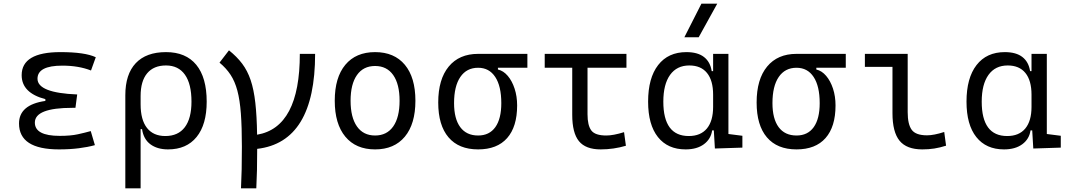

<svg xmlns="http://www.w3.org/2000/svg" viewBox="-20 -815 5899 1060"><path d="M305.7 9.8Q85 9.8 85 -133.3Q85 -236.8 230.5 -257.8V-267.6Q99.6 -301.8 99.6 -399.9Q99.6 -527.3 313.5 -527.3Q449.2 -527.3 508.8 -499L482.4 -425.8Q414.1 -452.6 324.2 -452.6Q187 -452.6 187 -380.4Q187 -302.2 406.2 -293.5L396.5 -219.7H379.9Q172.4 -219.7 172.4 -138.2Q172.4 -64.9 309.6 -64.9Q370.1 -64.9 409.9 -73.7Q449.7 -82.5 481 -91.3L503.9 -13.7Q465.3 -2.9 415.5 3.4Q365.7 9.8 305.7 9.8Z M907.7 9.8Q848.6 9.8 810.5 -18.3Q772.5 -46.4 764.2 -102.1H756.3V224.6H671.9V-289.1Q671.9 -405.3 729.5 -466.3Q787.1 -527.3 896.5 -527.3Q1005.9 -527.3 1063.5 -457.3Q1121.1 -387.2 1121.1 -253.9Q1121.1 -127.4 1065.4 -58.8Q1009.8 9.8 907.7 9.8ZM756.3 -238.8Q756.3 -153.3 791.5 -108.6Q826.7 -64 892.6 -64Q963.4 -64 1000.2 -112.5Q1037.1 -161.1 1037.1 -253.9Q1037.1 -351.6 1001 -402.6Q964.8 -453.6 896.5 -453.6Q828.6 -453.6 792.5 -410.4Q756.3 -367.2 756.3 -284.7Z M1310.5 224.6Q1313 176.8 1314.2 119.4Q1315.4 62 1315.4 -4.9Q1315.4 -113.3 1309.8 -188.2Q1304.2 -263.2 1290.5 -314.5Q1276.9 -365.7 1252.9 -402.1Q1229 -438.5 1191.9 -469.2L1244.1 -537.1Q1287.6 -502.4 1316.9 -463.6Q1346.2 -424.8 1363.8 -372.8Q1381.3 -320.8 1389.6 -247.6Q1397.9 -174.3 1399.4 -71.3Q1635.3 -111.3 1635.3 -517.6H1719.7Q1719.7 -30.3 1399.9 6.8Q1399.9 69.8 1398.7 124.3Q1397.5 178.7 1395 224.6Z M2050.8 9.8Q1944.8 9.8 1886.5 -60.5Q1828.1 -130.9 1828.1 -258.8Q1828.1 -387.2 1886.5 -457.3Q1944.8 -527.3 2050.8 -527.3Q2156.7 -527.3 2215.1 -457.3Q2273.4 -387.2 2273.4 -258.8Q2273.4 -130.9 2215.1 -60.5Q2156.7 9.8 2050.8 9.8ZM2050.8 -66.9Q2115.7 -66.9 2150.9 -116.9Q2186 -167 2186 -258.8Q2186 -350.6 2150.9 -400.6Q2115.7 -450.7 2050.8 -450.7Q1985.8 -450.7 1950.7 -400.6Q1915.5 -350.6 1915.5 -258.8Q1915.5 -167 1950.7 -116.9Q1985.8 -66.9 2050.8 -66.9Z M2619.6 9.8Q2512.7 9.8 2456.1 -56.9Q2399.4 -123.5 2399.4 -249Q2399.4 -377.4 2457.3 -447.5Q2515.1 -517.6 2619.6 -517.6H2891.6V-440.9H2729V-431.2Q2759.3 -424.3 2783.2 -396.2Q2807.1 -368.2 2821 -325.7Q2835 -283.2 2835 -232.9Q2835 -115.2 2779.8 -52.7Q2724.6 9.8 2619.6 9.8ZM2619.6 -66.9Q2681.6 -66.9 2714.6 -113Q2747.6 -159.2 2747.6 -245.6Q2747.6 -339.4 2714.1 -390.1Q2680.7 -440.9 2619.6 -440.9Q2556.2 -440.9 2521.5 -390.1Q2486.8 -339.4 2486.8 -245.6Q2486.8 -159.2 2521 -113Q2555.2 -66.9 2619.6 -66.9Z M3296.4 9.8Q3213.4 9.8 3176.3 -35.6Q3139.2 -81.1 3139.2 -181.2V-440.9H2987.3V-517.6H3438.5V-440.9H3223.6V-184.1Q3223.6 -122.6 3244.6 -94.7Q3265.6 -66.9 3327.1 -66.9Q3366.2 -66.9 3425.3 -85.4L3435.5 -10.3Q3367.7 9.8 3296.4 9.8Z M3765.1 9.8Q3666.5 9.8 3612.3 -58.3Q3558.1 -126.5 3558.1 -253.9Q3558.1 -384.3 3613.5 -455.8Q3668.9 -527.3 3769.5 -527.3Q3832 -527.3 3866.7 -500.2Q3901.4 -473.1 3909.2 -422.4H3917V-517.6H4001.5V-75.2L4078.6 -65.4V0L3926.8 4.9L3920.9 -95.2H3911.6Q3904.8 -47.4 3866.2 -18.8Q3827.6 9.8 3765.1 9.8ZM3917 -225.1V-292.5Q3917 -370.6 3883.3 -412.1Q3849.6 -453.6 3785.6 -453.6Q3716.8 -453.6 3679.4 -401.6Q3642.1 -349.6 3642.1 -253.9Q3642.1 -64 3782.7 -64Q3848.1 -64 3882.6 -105.5Q3917 -147 3917 -225.1ZM3758.3 -609.4 3852.5 -794.9H3939.9L3837.4 -609.4Z M4377.4 9.8Q4270.5 9.8 4213.9 -56.9Q4157.2 -123.5 4157.2 -249Q4157.2 -377.4 4215.1 -447.5Q4272.9 -517.6 4377.4 -517.6H4649.4V-440.9H4486.8V-431.2Q4517.1 -424.3 4541 -396.2Q4564.9 -368.2 4578.9 -325.7Q4592.8 -283.2 4592.8 -232.9Q4592.8 -115.2 4537.6 -52.7Q4482.4 9.8 4377.4 9.8ZM4377.4 -66.9Q4439.5 -66.9 4472.4 -113Q4505.4 -159.2 4505.4 -245.6Q4505.4 -339.4 4471.9 -390.1Q4438.5 -440.9 4377.4 -440.9Q4314 -440.9 4279.3 -390.1Q4244.6 -339.4 4244.6 -245.6Q4244.6 -159.2 4278.8 -113Q4313 -66.9 4377.4 -66.9Z M5071.8 9.8Q4985.4 9.8 4946.3 -38.1Q4907.2 -85.9 4907.2 -190.4V-445.8H4754.9V-517.6H4991.2V-195.3Q4991.2 -128.9 5013.4 -98.4Q5035.6 -67.9 5098.1 -67.9Q5135.7 -67.9 5192.9 -86.4L5203.1 -10.7Q5169.4 0 5138.4 4.9Q5107.4 9.8 5071.8 9.8Z M5522.9 9.8Q5424.3 9.8 5370.1 -58.3Q5315.9 -126.5 5315.9 -253.9Q5315.9 -384.3 5371.3 -455.8Q5426.8 -527.3 5527.3 -527.3Q5589.8 -527.3 5624.5 -500.2Q5659.2 -473.1 5667 -422.4H5674.8V-517.6H5759.3V-75.2L5836.4 -65.4V0L5684.6 4.9L5678.7 -95.2H5669.4Q5662.6 -47.4 5624 -18.8Q5585.4 9.8 5522.9 9.8ZM5674.8 -225.1V-292.5Q5674.8 -370.6 5641.1 -412.1Q5607.4 -453.6 5543.5 -453.6Q5474.6 -453.6 5437.3 -401.6Q5399.9 -349.6 5399.9 -253.9Q5399.9 -64 5540.5 -64Q5606 -64 5640.4 -105.5Q5674.8 -147 5674.8 -225.1Z"/></svg>

Font: Cascadia Mono SemiLight
Style: Regular
Weight: 350
Monospace: yes
Designer: Aaron Bell
Foundry: Saja Typeworks
Version: Version 2404.023; ttfautohint (v1.8.4)